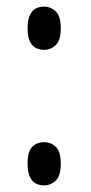

<svg xmlns="http://www.w3.org/2000/svg" viewBox="-20 -551 274 578"><path d="M113 -401Q133 -401 148 -415.5Q163 -430 163 -466Q163 -502 148 -516.5Q133 -531 113 -531Q63 -531 63 -466Q63 -401 113 -401ZM113 7Q133 7 148 -7.5Q163 -22 163 -58Q163 -95 148 -109Q133 -123 113 -123Q91 -123 77 -109Q63 -95 63 -58Q63 7 113 7Z"/></svg>

Font: Noto Serif Display Condensed Semi
Style: Regular
Weight: 600
Width: 3
Designer: Monotype Design Team
Foundry: Monotype Imaging Inc.
Version: Version 1.900